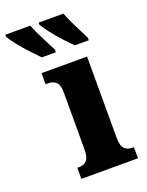

<svg xmlns="http://www.w3.org/2000/svg" viewBox="-239 -838 697 911"><g transform="rotate(-20 109.0 -383.0)"><path d="M10 0V-56H19Q43 -56 57.5 -71Q72 -86 72 -129V-413Q72 -452 57 -466Q42 -480 19 -480H4V-536H234V-127Q234 -85 249 -70.5Q264 -56 287 -56H296V0ZM198 -606Q179 -624 153 -652.5Q127 -681 104.5 -710Q82 -739 73 -756V-766H198Q211 -732 231 -692.5Q251 -653 268 -619V-606ZM31 -606Q13 -624 -13.5 -652.5Q-40 -681 -63 -710Q-86 -739 -95 -756V-766H31Q44 -732 64.5 -692.5Q85 -653 102 -619V-606Z"/></g></svg>

Font: Noto Serif ExtraCondensed Black
Style: Regular
Weight: 900
Width: 2
Designer: Monotype Design Team
Foundry: Monotype Imaging Inc.
Version: Version 2.015; ttfautohint (v1.8.4.7-5d5b)